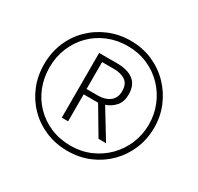

<svg xmlns="http://www.w3.org/2000/svg" viewBox="-155 -909 1141 1105"><g transform="rotate(30 416.0 -357.0)"><path d="M416 9Q336 9 269 -19.5Q202 -48 153 -98Q104 -148 77 -214Q50 -280 50 -357Q50 -436 78 -502.5Q106 -569 156.5 -618.5Q207 -668 273.5 -695.5Q340 -723 416 -723Q495 -723 561.5 -694Q628 -665 677.5 -614Q727 -563 754.5 -497Q782 -431 782 -357Q782 -280 754 -213.5Q726 -147 676 -97Q626 -47 559.5 -19Q493 9 416 9ZM416 -26Q486 -26 546 -52Q606 -78 651 -123.5Q696 -169 721 -229Q746 -289 746 -357Q746 -424 721.5 -484Q697 -544 652.5 -590Q608 -636 547.5 -662Q487 -688 416 -688Q346 -688 285.5 -663Q225 -638 180.5 -593Q136 -548 111 -487.5Q86 -427 86 -357Q86 -289 109.5 -229Q133 -169 177 -123.5Q221 -78 282 -52Q343 -26 416 -26ZM292 -141V-571H413Q481 -571 520 -541.5Q559 -512 559 -448Q559 -400 533.5 -371Q508 -342 471 -330L586 -141H536L430 -320H334V-141ZM410 -355Q456 -355 486.5 -378Q517 -401 517 -447Q517 -493 488.5 -513.5Q460 -534 411 -534H333V-355Z"/></g></svg>

Font: Noto Kufi Arabic ExtraLight
Style: Regular
Weight: 200
Designer: Monotype Design Team, David Williams, Khaled Hosny
Foundry: Google LLC
Version: Version 2.109; ttfautohint (v1.8.4.7-5d5b)